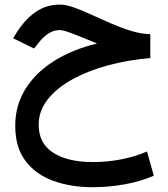

<svg xmlns="http://www.w3.org/2000/svg" viewBox="-20 -466 720 824"><path d="M625 -319.3V-216.8Q531.2 -209 445.3 -186Q359.4 -163.1 292 -126.2Q224.6 -89.4 185.3 -40Q146 9.3 146 69.8Q146 148.9 207.8 189.2Q269.5 229.5 379.9 229.5Q440.9 229.5 500.7 217.8Q560.5 206.1 610.8 184.1L640.1 288.1Q582.5 313 514.4 325.2Q446.3 337.4 377.9 337.4Q283.7 337.4 208.5 310.1Q133.3 282.7 89.4 224.6Q45.4 166.5 45.4 73.7Q45.4 -12.7 88.4 -82.8Q131.3 -152.8 210.2 -203.1Q289.1 -253.4 396.5 -279.3Q342.8 -301.8 297.9 -319.3Q252.9 -336.9 237.3 -336.9Q209 -336.9 186.3 -321.3Q163.6 -305.7 145 -281.2L126 -257.8L36.1 -301.8L49.8 -323.7Q85 -380.4 131.1 -413.3Q177.2 -446.3 237.8 -446.3Q263.2 -446.3 297.9 -433.8Q332.5 -421.4 372.8 -402.8Q413.1 -384.3 456.3 -365.5Q499.5 -346.7 542.5 -333.5Q585.4 -320.3 625 -319.3Z"/></svg>

Font: Vazirmatn UI FD Medium
Style: Regular
Weight: 500
Designer: Saber Rastikerdar
Foundry: Saber Rastikerdar
Version: Version 33.003